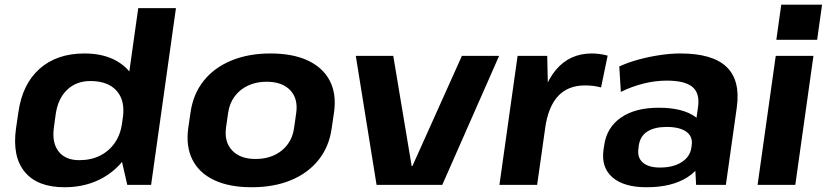

<svg xmlns="http://www.w3.org/2000/svg" viewBox="-20 -774 3462 804"><path d="M250.1 10.1Q136.8 10.1 83.7 -54.1Q30.5 -118.3 47.1 -236.6L56.9 -303.4Q73.4 -421.7 145.7 -485.9Q217.9 -550.1 333.3 -550.1Q413.5 -550.1 468.9 -518.5Q524.3 -487 549.1 -429.2Q573.9 -371.3 562.9 -292.2L557 -250.7Q546 -171.6 504.1 -113Q462.3 -54.5 397.1 -22.2Q331.9 10.1 250.1 10.1ZM311.7 -103.3Q361.2 -103.3 399.1 -122.3Q437 -141.4 461 -176.3Q485 -211.2 491.5 -259.7L494.4 -280.8Q504.8 -353 468.4 -393.8Q432 -434.7 358.2 -434.7Q299.6 -434.7 261.1 -398Q222.6 -361.3 213.2 -295.4L205.9 -242Q196.5 -177.2 225 -140.2Q253.6 -103.3 311.7 -103.3ZM476.9 -157.6 558.9 -740H716.8L612.8 0H512.9Z M1033.6 10.1Q940.6 10.1 877.5 -19.5Q814.4 -49.1 786.2 -104.5Q758 -159.9 768.1 -236.6L777.9 -303.4Q788.9 -380.1 832.6 -435.3Q876.4 -490.4 948.3 -520.3Q1020.1 -550.1 1112.6 -550.1Q1206.1 -550.1 1269.3 -520.5Q1332.4 -490.9 1361.1 -435.5Q1389.7 -380.1 1378.7 -303.4L1368.9 -236.6Q1358.3 -159.9 1314.1 -104.5Q1269.9 -49.1 1198.5 -19.5Q1127.1 10.1 1033.6 10.1ZM1050.4 -108.3Q1115.8 -108.3 1159.7 -143.7Q1203.6 -179.2 1211.6 -239.2L1220.4 -300.8Q1228.8 -361.3 1195.1 -396.5Q1161.3 -431.7 1095.9 -431.7Q1052.8 -431.7 1018.5 -415.6Q984.3 -399.5 962.5 -370.2Q940.7 -341 935.2 -300.8L926.4 -239.2Q918.5 -179.7 952.2 -144Q985.9 -108.3 1050.4 -108.3Z M1469.9 -540H1626.8L1703.9 -78.6H1706.9L1914.2 -540H2070L1832.1 0H1556.8Z M2147.4 -540H2271.5L2276.2 -331.1L2229.3 0H2071.4ZM2230.8 -277.7Q2249.8 -412.2 2307.6 -481.1Q2365.4 -550.1 2457.9 -550.1Q2474.4 -550.1 2491.2 -547.8Q2508 -545.6 2524.5 -541.1L2497 -407.8Q2466.4 -416.3 2429.9 -416.3Q2358.6 -416.3 2317.1 -371.8Q2275.5 -327.2 2262.6 -236.6Z M2884.2 -194.1 2902.9 -324.7Q2911.4 -383 2879.9 -409.7Q2848.4 -436.4 2771.9 -436.4Q2724.4 -436.4 2675.1 -424.2Q2625.9 -412 2579.8 -389.1L2573.2 -495.7Q2607.4 -511.6 2651.4 -523.9Q2695.4 -536.1 2741.8 -543.1Q2788.3 -550.1 2828.9 -550.1Q2963.5 -550.1 3022.3 -494Q3081 -437.9 3065.4 -324.7L3019.6 0H2895ZM2687.3 10.1Q2592.5 10.1 2544.8 -31.2Q2497.1 -72.5 2507.1 -146.1L2510.1 -165.7Q2520.6 -240.3 2580.3 -281.6Q2639.9 -322.9 2738.3 -322.9Q2841.1 -322.9 2894.2 -282.9Q2947.3 -242.8 2936.8 -169.2L2933.9 -148.1Q2923.9 -73.5 2858.5 -31.7Q2793.1 10.1 2687.3 10.1ZM2743.8 -72.4Q2798.7 -72.4 2834.1 -94.9Q2869.5 -117.4 2875 -155L2876.5 -165.8Q2881.9 -201.9 2854.2 -222.2Q2826.4 -242.5 2771.5 -242.5Q2721.5 -242.5 2691 -223.4Q2660.5 -204.3 2654.5 -162.9L2653.6 -153Q2647.6 -114.5 2671.7 -93.4Q2695.7 -72.4 2743.8 -72.4Z M3386.3 -540 3310.3 0H3152.4L3228.4 -540ZM3422.4 -754.4 3401.8 -607.4H3230.9L3251.5 -754.4Z"/></svg>

Font: Pathway Extreme 8pt Thin
Style: Italic
Weight: 100
Italic angle: -8°
Designer: Eduardo Rodriguez Tunni
Foundry: Eduardo Rodriguez Tunni
Version: Version 1.000